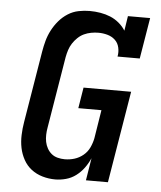

<svg xmlns="http://www.w3.org/2000/svg" viewBox="-53 -789 707 844"><g transform="rotate(5 300.0 -367.5)"><path d="M222 8Q193 8 165.5 0Q138 -8 116.5 -24.5Q95 -41 81.5 -65.5Q68 -90 62.5 -117Q57 -144 58 -173.5Q59 -203 64 -232L116 -547Q120 -571 126.5 -595Q133 -619 145 -642Q157 -665 174 -685Q191 -705 213 -719Q235 -733 260 -738Q285 -743 309 -743Q333 -743 356.5 -739Q380 -735 400.5 -726.5Q421 -718 438.5 -703.5Q456 -689 468 -670L478 -735H576L546 -554H448Q452 -574 447.5 -594Q443 -614 429 -627Q415 -640 395.5 -645.5Q376 -651 355 -651Q340 -651 323.5 -648Q307 -645 292 -638Q277 -631 264.5 -619Q252 -607 243 -593Q234 -579 229 -563.5Q224 -548 221 -532L169 -217Q166 -201 165.5 -184.5Q165 -168 168 -153Q171 -138 178.5 -124.5Q186 -111 197.5 -101.5Q209 -92 224.5 -88Q240 -84 256 -84Q278 -84 299 -90.5Q320 -97 337.5 -111.5Q355 -126 364.5 -146.5Q374 -167 378 -188L398 -313H296L311 -405H521L454 0H357L373 -99Q363 -76 348 -55.5Q333 -35 313 -20Q293 -5 269 1.5Q245 8 222 8Z"/></g></svg>

Font: Iosevka Etoile SmBdObl
Style: Regular
Weight: 600
Italic angle: -9°
Designer: Belleve Invis
Foundry: Belleve Invis
Version: Version 15.5.2; ttfautohint (v1.8.4)